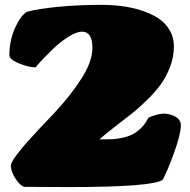

<svg xmlns="http://www.w3.org/2000/svg" viewBox="-20 -759 770 780"><path d="M88.4 -710.9Q135.3 -723.6 217.5 -731.4Q299.8 -739.3 391.6 -739.3Q434.6 -739.3 474.9 -734.1Q515.1 -729 554.2 -716.6Q593.3 -704.1 622.1 -685.5Q650.9 -667 668.7 -637.5Q686.5 -607.9 686.5 -571.3Q686.5 -528.3 670.9 -487.3Q655.3 -446.3 632.6 -415.3Q609.9 -384.3 575.2 -350.6Q540.5 -316.9 511.2 -294.2Q481.9 -271.5 443.4 -241.5Q404.8 -211.4 383.8 -192.9H407.2Q426.3 -192.9 439.7 -193.6Q453.1 -194.3 476.6 -199.2Q500 -204.1 517.3 -212.6Q534.7 -221.2 553 -238.8Q571.3 -256.3 582.5 -280.8Q620.6 -297.4 647.9 -297.4Q655.8 -297.4 666.3 -294.9Q676.8 -292.5 688 -287.6Q699.2 -282.7 707 -272.9Q714.8 -263.2 714.8 -250.5Q714.8 -214.8 687.5 -139.4Q660.2 -64 641.1 -28.8Q600.1 1 258.8 1Q218.8 1 157 0.5Q95.2 0 77.6 0Q61 -5.9 43.5 -32.5Q25.9 -59.1 23.9 -84.5Q24.4 -91.8 30 -103Q35.6 -114.3 47.9 -130.1Q60.1 -146 71 -159.4Q82 -172.9 101.6 -194.1Q121.1 -215.3 132.8 -228.3Q144.5 -241.2 166.7 -264.4Q189 -287.6 197.8 -296.9Q264.6 -367.7 310.1 -438.5Q355.5 -509.3 355.5 -564Q355.5 -630.4 313.5 -630.4Q291 -630.4 257.8 -609.4Q224.6 -588.4 196.5 -561.3Q168.5 -534.2 147.9 -512.2Q127.4 -490.2 125 -485.4Q95.7 -485.4 56.9 -501.5Q18.1 -517.6 18.1 -534.7Q18.1 -592.8 40 -643.1Q62 -693.4 88.4 -710.9Z"/></svg>

Font: Coustard Black
Style: Regular
Weight: 900
Foundry: vernon adams
Version: Version 1.001;